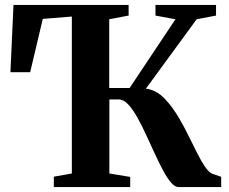

<svg xmlns="http://www.w3.org/2000/svg" viewBox="-20 -763 932 783"><path d="M199.5 0V-42.5L273 -55.5V-695.5L154.5 -686L103 -468.5H22.5L35 -743H504.5V-699.5L425.5 -684.5V-404H508.5L695.5 -684.5L614 -699.5V-743H861V-699.5L782 -684.5L575 -401.5Q618 -396 651.2 -361Q684.5 -326 711 -280Q731.5 -245 749.5 -208.2Q767.5 -171.5 784 -138.8Q800.5 -106 815.8 -83.5Q831 -61 845.5 -54.5L882 -42V0H709Q693.5 0 677.5 -18.5Q661.5 -37 645 -67.8Q628.5 -98.5 611.8 -135.2Q595 -172 578 -208.5Q560 -248 541.2 -282Q522.5 -316 503.2 -336.8Q484 -357.5 464 -357.5H426V-55.5L511 -41.5V0Z"/></svg>

Font: Merriweather 72pt
Style: Bold
Weight: 700
Version: Version 2.100